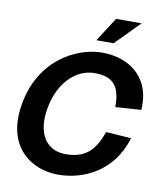

<svg xmlns="http://www.w3.org/2000/svg" viewBox="-99 -1002 952 1099"><g transform="rotate(10 377.5 -452.0)"><path d="M312 16C462 16 630 -63 689 -262L542 -272C501 -154 444 -107 334 -107C224 -107 161 -198 188 -348C214 -498 310 -593 420 -593C530 -593 570 -540 569 -422L719 -432C731 -631 592 -716 442 -716C292 -716 85 -608 40 -348C-6 -88 162 16 312 16ZM396 -780H496L634 -920H486Z"/></g></svg>

Font: Uncut Sans
Style: Bold Italic
Weight: 700
Italic angle: -10°
Designer: Kasper Nordkvist
Foundry: Uncut Type
Version: Version 1.111;FEAKit 1.0